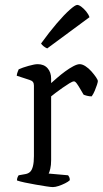

<svg xmlns="http://www.w3.org/2000/svg" viewBox="-20 -761 419 781"><path d="M195 0Q187 0 168 -3Q149 -6 125.5 -10Q102 -14 81 -18.5Q60 -23 49 -27Q49 -34 51.5 -40Q54 -46 56 -48L84 -53Q95 -55 102.5 -62Q110 -69 114 -85Q118 -101 118 -126V-413Q118 -422 114 -427.5Q110 -433 100 -436L48 -453Q49 -462 52 -469Q55 -476 56 -479Q71 -486 96 -493Q121 -500 133 -500Q159 -500 173.5 -483.5Q188 -467 188 -441V-423Q197 -431 212.5 -444.5Q228 -458 245 -470.5Q262 -483 278 -491.5Q294 -500 304 -500Q315 -500 328 -491.5Q341 -483 352 -470.5Q363 -458 370.5 -447Q378 -436 378 -431Q378 -427 374.5 -416Q371 -405 365.5 -392Q360 -379 353 -369Q343 -369 333.5 -371.5Q324 -374 320 -376Q314 -386 306.5 -399Q299 -412 292.5 -421Q286 -430 281 -430Q275 -430 262 -422Q249 -414 234 -403.5Q219 -393 206.5 -383.5Q194 -374 188 -369V-110Q188 -89 184.5 -74.5Q181 -60 178 -55L257 -48Q259 -46 261.5 -41Q264 -36 264 -28Q258 -22 245 -15.5Q232 -9 218.5 -4.5Q205 0 195 0ZM172 -564Q163 -568 156.5 -573.5Q150 -579 147 -584Q181 -631 211 -666Q241 -701 263.5 -721Q286 -741 294 -741Q301 -741 311 -733.5Q321 -726 330.5 -714.5Q340 -703 344 -691Z"/></svg>

Font: Texturina 12pt ExtraLight
Style: Regular
Weight: 250
Designer: Guillermo Torres Carreño
Foundry: Omnibus-Type
Version: Version 1.002